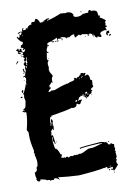

<svg xmlns="http://www.w3.org/2000/svg" viewBox="-85 -780 628 863"><g transform="rotate(-10 229.5 -349.0)"><path d="M255.9 -722.7V-718.8Q257.8 -718.8 261.7 -720.7Q272 -718.8 273.4 -718.8L281.2 -720.7Q302.2 -720.7 308.6 -705.1Q308.6 -703.1 306.6 -703.1Q306.6 -693.4 326.2 -693.4Q343.8 -694.8 351.6 -703.1Q353.5 -703.1 353.5 -701.2L363.3 -703.1H375Q375 -708.5 380.9 -714.8Q388.7 -712.9 388.7 -707Q390.6 -707 390.6 -709Q416 -709 416 -695.3Q418 -687.5 418 -681.6H419.9L423.8 -683.6V-675.8L421.9 -671.9Q428.2 -671.9 447.3 -656.2Q443.4 -648.4 441.4 -648.4L443.4 -644.5V-642.6L441.4 -632.8Q445.3 -630.9 447.3 -630.9V-627Q439.5 -627 439.5 -623Q443.4 -615.2 443.4 -611.3H439.5Q437.5 -611.3 437.5 -613.3Q412.1 -609.9 412.1 -599.6Q416 -593.3 416 -587.9L412.1 -585.9H408.2Q403.3 -589.8 402.3 -589.8H396.5V-585.9H394.5Q384.8 -590.8 384.8 -599.6H380.9L377 -597.7Q377 -609.4 363.3 -609.4V-605.5L359.4 -607.4H357.4V-605.5H361.3V-601.6H355.5V-609.4H353.5Q343.8 -609.4 330.1 -613.3Q330.1 -609.4 326.2 -609.4H322.3L316.4 -613.3L298.8 -603.5H296.9Q296.9 -612.3 294.9 -615.2Q296.9 -615.2 296.9 -617.2Q293 -617.2 293 -619.1Q278.8 -615.7 273.4 -609.4H259.8V-605.5H257.8Q257.8 -615.2 234.4 -615.2L232.4 -611.3Q234.4 -611.3 234.4 -609.4H232.4L220.7 -611.3V-607.4H216.8V-617.2Q195.3 -607.4 193.4 -607.4V-603.5H201.2V-599.6H195.3Q192.4 -599.6 189.5 -605.5Q169.9 -601.6 169.9 -597.7V-589.8H175.8V-585.9H173.8L169.9 -587.9Q162.1 -574.2 162.1 -568.4V-564.5Q162.1 -560.5 168 -560.5V-556.6H164.1L160.2 -558.6Q160.2 -551.3 156.2 -531.2Q157.2 -523.4 162.1 -523.4V-519.5Q156.2 -519.5 156.2 -503.9L158.2 -492.2L156.2 -482.4Q156.2 -470.2 168 -455.1V-447.3Q162.1 -447.3 162.1 -427.7Q164.1 -423.8 164.1 -421.9H160.2L156.2 -423.8Q156.2 -418 146.5 -412.1V-400.4L150.4 -402.3L152.3 -398.4Q143.1 -395 138.7 -384.8H136.7V-382.8H144.5L150.4 -386.7H166Q206.1 -402.3 222.7 -404.3Q222.7 -406.2 224.6 -406.2Q226.6 -406.2 226.6 -404.3Q244.6 -412.1 248 -412.1Q248 -410.2 250 -410.2Q250 -413.1 261.7 -416Q259.8 -419.9 259.8 -421.9L265.6 -425.8L273.4 -419.9Q273.4 -425.8 277.3 -425.8H283.2Q283.2 -429.7 293 -435.5Q293 -441.4 296.9 -441.4Q306.6 -440.9 306.6 -437.5L310.5 -439.5H312.5L316.4 -437.5L310.5 -427.7V-425.8L320.3 -429.7Q332 -429.7 332 -406.2V-404.3Q339.8 -403.3 339.8 -398.4V-396.5Q339.8 -394.5 337.9 -394.5Q337.9 -392.6 339.8 -392.6L337.9 -384.8L339.8 -371.1Q326.2 -366.2 326.2 -357.4L330.1 -359.4H332V-355.5Q332 -351.6 326.2 -351.6L328.1 -347.7Q328.1 -345.2 318.4 -339.8Q318.4 -341.8 316.4 -341.8Q316.4 -331.5 300.8 -328.1V-324.2H298.8Q298.8 -335.9 289.1 -335.9L291 -345.7H289.1Q285.2 -345.7 285.2 -339.8H281.2L277.3 -341.8Q277.3 -337.4 269.5 -335.9Q269.5 -333 259.8 -320.3H261.7Q268.1 -324.2 273.4 -324.2V-322.3L277.3 -324.2H279.3V-320.3Q275.9 -320.3 269.5 -306.6L265.6 -304.7H261.7Q256.8 -308.6 255.9 -308.6H252Q252 -293 232.4 -293L228.5 -294.9Q206.1 -287.1 130.9 -275.4V-269.5L127 -271.5Q124 -269 121.1 -248L123 -244.1L121.1 -234.4V-230.5H123Q123 -235.4 127 -244.1Q125 -251 125 -252Q127 -255.4 127 -259.8H130.9Q131.3 -252 134.8 -252L130.9 -242.2Q132.8 -231.4 132.8 -224.6V-218.8Q132.8 -216.8 130.9 -216.8L132.8 -212.9V-210.9H128.9V-216.8Q125 -216.8 117.2 -205.1Q117.2 -203.1 119.1 -203.1L117.2 -193.4V-185.5Q118.2 -185.5 123 -189.5Q123 -188 128.9 -148.4H125Q125 -160.2 117.2 -162.1V-160.2Q121.6 -127 123 -127Q132.8 -127 142.6 -97.7Q144.5 -97.7 148.4 -95.7L142.6 -82Q152.8 -80.1 154.3 -80.1Q158.2 -82 160.2 -82L158.2 -78.1H160.2L166 -82Q175.8 -82 175.8 -76.2H177.7Q177.7 -82 191.4 -82V-80.1L205.1 -84L209 -82Q212.9 -84 214.8 -84V-82Q227.1 -85.9 230.5 -85.9V-84Q236.8 -84 271.5 -101.6V-99.6L275.4 -101.6H289.1Q293.9 -101.6 332 -113.3Q332 -111.3 334 -111.3V-115.2H318.4Q232.4 -110.4 232.4 -105.5V-111.3Q246.1 -115.2 328.1 -121.1Q347.7 -119.1 347.7 -115.2L351.6 -117.2Q354.5 -117.2 363.3 -103.5H369.1Q373 -103.5 373 -109.4Q379.9 -101.6 386.7 -101.6V-91.8Q386.7 -89.8 384.8 -89.8Q388.7 -83.5 388.7 -80.1L384.8 -72.3Q388.7 -72.3 388.7 -66.4L386.7 -62.5Q388.7 -58.6 388.7 -56.6H386.7L388.7 -52.7V-43L382.8 -33.2H386.7V-29.3L382.8 -23.4Q384.8 -19.5 384.8 -17.6H382.8L388.7 -7.8Q369.6 15.1 367.2 15.6Q363.3 15.6 363.3 9.8L359.4 11.7H355.5V5.9H359.4L363.3 7.8V-2L339.8 2L337.9 -2Q339.8 -2 339.8 -3.9Q335.9 -5.9 334 -5.9L326.2 -2V-3.9Q292 3.9 207 9.8Q157.2 7.8 113.3 2L119.1 13.7H117.2Q109.4 3.9 95.7 3.9Q93.8 7.8 93.8 9.8H80.1L76.2 11.7Q76.2 5.9 64.5 5.9Q64.5 7.8 62.5 7.8Q62.5 2 33.2 -2Q33.2 5.9 27.3 5.9Q18.6 5.9 15.6 -5.9L17.6 -9.8Q13.7 -17.6 13.7 -31.2V-37.1Q20.5 -37.1 25.4 -46.9V-58.6Q33.2 -58.6 33.2 -85.9Q31.2 -102.5 27.3 -115.2Q29.3 -119.1 29.3 -121.1Q25.4 -121.1 25.4 -125L27.3 -134.8Q17.6 -175.8 17.6 -203.1V-220.7Q11.7 -228.5 11.7 -232.4Q23.4 -277.3 23.4 -308.6L21.5 -312.5L17.6 -310.5Q11.2 -314.5 7.8 -314.5V-318.4H11.7L15.6 -316.4L17.6 -320.3H11.7V-324.2Q25.4 -330.6 25.4 -343.8Q27.3 -350.6 27.3 -351.6V-357.4H29.3Q29.3 -361.3 25.4 -377L27.3 -390.6Q23.4 -390.6 23.4 -394.5Q30.3 -397.9 46.9 -445.3Q44.9 -445.3 44.9 -447.3Q48.8 -447.3 48.8 -462.9Q44.9 -462.9 44.9 -468.8H41L37.1 -466.8V-470.7Q40 -470.7 44.9 -474.6Q44.9 -472.7 46.9 -472.7Q49.3 -490.7 54.7 -494.1L52.7 -498V-511.7Q52.7 -513.7 54.7 -513.7Q48.8 -523.4 48.8 -527.3Q51.8 -527.3 56.6 -535.2Q54.7 -535.2 54.7 -537.1H56.6L52.7 -544.9Q55.7 -544.9 58.6 -550.8V-552.7Q52.7 -552.7 52.7 -558.6L56.6 -566.4Q50.8 -566.4 50.8 -570.3Q54.7 -570.3 54.7 -574.2V-576.2Q54.7 -580.1 39.1 -582V-578.1Q44.9 -578.1 44.9 -574.2V-572.3Q34.7 -572.3 31.2 -580.1Q35.2 -580.1 35.2 -584Q30.3 -589.8 27.3 -589.8V-593.8Q30.8 -593.8 37.1 -599.6L39.1 -587.9H41Q42 -595.7 46.9 -595.7H50.8V-584L58.6 -578.1Q63.5 -579.1 68.4 -591.8H66.4Q60.1 -587.9 56.6 -587.9V-589.8L60.5 -595.7V-597.7Q55.2 -597.7 48.8 -601.6L52.7 -609.4Q50.8 -609.4 50.8 -611.3Q62.5 -611.3 62.5 -623V-625Q53.2 -625 39.1 -648.4L44.9 -652.3V-646.5H50.8Q50.8 -649.4 54.7 -654.3V-656.2H50.8Q51.3 -660.2 54.7 -660.2Q55.2 -656.2 58.6 -656.2L64.5 -664.1V-666L62.5 -669.9L50.8 -664.1H46.9Q46.9 -669.9 62.5 -671.9Q66.4 -669.9 68.4 -669.9Q68.4 -685.5 74.2 -685.5H76.2V-683.6L72.3 -677.7L76.2 -675.8H78.1L87.9 -677.7L85.9 -681.6L89.8 -683.6Q90.3 -679.7 93.8 -679.7Q93.8 -688.5 109.4 -695.3Q113.3 -693.4 115.2 -693.4L113.3 -697.3Q116.2 -705.1 119.1 -705.1H130.9Q130.9 -708.5 136.7 -716.8H138.7Q149.4 -713.4 154.3 -695.3L158.2 -697.3H160.2L164.1 -695.3Q164.1 -699.2 187.5 -709H197.3V-705.1L187.5 -703.1V-699.2Q223.1 -708.5 255.9 -722.7ZM341.8 -714.8H345.7V-710.9H341.8ZM169.9 -699.2V-697.3H173.8V-699.2ZM64.5 -654.3V-652.3H68.4V-654.3ZM234.4 -609.4H240.2V-601.6H236.3L238.3 -605.5Q234.4 -605.5 234.4 -609.4ZM378.9 -605.5V-601.6H380.9V-605.5ZM445.3 -607.4H453.1V-597.7L443.4 -595.7L445.3 -591.8V-587.9H443.4Q440.4 -587.9 437.5 -595.7Q441.4 -607.4 445.3 -607.4ZM205.1 -603.5H209V-599.6H205.1ZM212.9 -603.5H222.7Q222.7 -599.6 218.8 -599.6H212.9ZM341.8 -599.6H345.7V-597.7H341.8ZM378.9 -597.7Q382.8 -597.2 382.8 -593.8H378.9ZM453.1 -591.8H459V-589.8Q459 -585.4 449.2 -584V-587.9Q453.1 -587.9 453.1 -591.8ZM46.9 -570.3V-566.4H43Q43.5 -570.3 46.9 -570.3ZM44.9 -562.5H50.8Q50.8 -558.6 46.9 -558.6ZM66.4 -554.7 64.5 -543H68.4V-554.7ZM25.4 -543H27.3V-541Q27.3 -538.1 15.6 -529.3V-531.2Q22.5 -543 25.4 -543ZM58.6 -537.1Q60.5 -533.7 60.5 -527.3H66.4V-541H64.5Q59.6 -537.1 58.6 -537.1ZM160.2 -531.2H164.1V-529.3H160.2ZM60.5 -525.4V-523.4Q62.5 -519.5 62.5 -517.6H64.5V-525.4ZM56.6 -515.6V-505.9Q60.5 -505.9 60.5 -509.8V-515.6ZM44.9 -505.9 48.8 -488.3H43V-494.1L41 -503.9ZM41 -486.3Q44.9 -485.8 44.9 -482.4H41ZM37.1 -453.1H41V-451.2H37.1ZM46.9 -437.5V-431.6H48.8V-437.5ZM298.8 -427.7V-423.8H300.8V-427.7ZM293 -421.9 296.9 -419.9V-425.8Q293 -425.3 293 -421.9ZM283.2 -418V-416H287.1V-418ZM25.4 -412.1Q25.4 -410.2 27.3 -410.2Q24.9 -398.4 21.5 -398.4L19.5 -402.3V-406.2Q19.5 -409.2 25.4 -412.1ZM13.7 -382.8H17.6V-377H9.8V-378.9Q10.3 -382.8 13.7 -382.8ZM296.9 -351.6Q296.9 -348.6 302.7 -345.7L308.6 -349.6Q306.6 -353.5 306.6 -355.5Q301.8 -351.6 296.9 -351.6ZM308.6 -347.7V-345.7H312.5V-347.7ZM308.6 -343.8V-339.8Q312.5 -339.8 312.5 -343.8ZM293 -341.8V-337.9H294.9V-341.8ZM296.9 -341.8V-339.8H300.8V-341.8ZM300.8 -335.9V-332H302.7V-335.9ZM324.2 -337.9H328.1V-335.9H324.2ZM248 -320.3 252 -318.4H253.9L257.8 -320.3Q255.9 -324.2 255.9 -326.2Q248 -323.2 248 -320.3ZM127 -236.3V-232.4H128.9V-236.3ZM117.2 -179.7V-177.7L119.1 -173.8Q117.2 -170.4 117.2 -166V-164.1H119.1L121.1 -173.8V-175.8Q121.1 -179.7 117.2 -179.7ZM132.8 -158.2H134.8V-154.3H132.8ZM365.2 -119.1 367.2 -115.2H361.3Q361.8 -119.1 365.2 -119.1ZM349.6 -7.8V-5.9H357.4V-7.8ZM347.7 5.9H349.6V7.8Q349.6 11.7 345.7 11.7L343.8 7.8ZM365.2 21.5H369.1V25.4Q365.2 25.4 365.2 21.5Z"/></g></svg>

Font: Mister Brush
Style: Regular
Weight: 400
Designer: GGBotNet
Foundry: GGBotNet
Version: 1.00